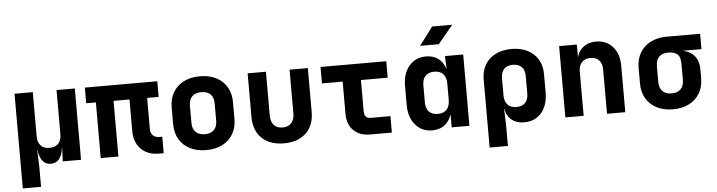

<svg xmlns="http://www.w3.org/2000/svg" viewBox="-53 -1040 5507 1475"><g transform="rotate(-5 2700.0 -302.5)"><path d="M70.1 180V-550H211V-208.5Q211 -162.6 235.1 -137.4Q259.1 -112.2 302.2 -112.2Q345.5 -112.2 369.8 -137.4Q394.1 -162.6 394.1 -208.5V-550H535V0H394.4L398.6 -105H365.9L398.3 -137.9Q398.3 -69.1 373.6 -29.5Q348.9 10 302.1 10Q255.5 10 231.1 -29.5Q206.8 -69.1 206.8 -137.9L239.2 -105H206.5L211 28.5V180Z M1136.8 5Q1049 5 997.5 -46.8Q946.1 -98.6 946.1 -187V-429.2H823.2V0H686.9V-429.2H612.3V-550H1171V-429.2H1082.2V-190.6Q1082.2 -158.7 1099.9 -140.5Q1117.7 -122.3 1148 -122.3H1172V5Z M1500 9.7Q1428.1 9.7 1374.9 -17.6Q1321.7 -44.8 1292.7 -94.3Q1263.6 -143.8 1263.6 -210.3V-339.7Q1263.6 -406.3 1292.7 -455.7Q1321.7 -505.2 1374.9 -532.4Q1428.1 -559.7 1500 -559.7Q1572.9 -559.7 1625.6 -532.4Q1678.3 -505.2 1707.3 -455.7Q1736.4 -406.3 1736.4 -339.7V-210.3Q1736.4 -143.8 1707.3 -94.3Q1678.3 -44.8 1625.5 -17.6Q1572.8 9.7 1500 9.7ZM1500 -112.8Q1546.3 -112.8 1570.8 -137.7Q1595.4 -162.6 1595.4 -208.8V-341.2Q1595.4 -388.2 1570.8 -412.7Q1546.3 -437.2 1500 -437.2Q1454.7 -437.2 1429.7 -412.7Q1404.6 -388.2 1404.6 -341.2V-208.8Q1404.6 -162.6 1429.7 -137.7Q1454.7 -112.8 1500 -112.8Z M2099.8 10Q1991.3 10 1929.6 -49.5Q1867.9 -108.9 1867.9 -211.9V-550H2008.9V-212.7Q2008.9 -164.6 2032.4 -138.5Q2055.9 -112.3 2099.8 -112.3Q2143.1 -112.3 2167.1 -138.5Q2191.1 -164.6 2191.1 -212.7V-550H2332.1V-211.9Q2332.1 -108.1 2269.8 -49Q2207.6 10 2099.8 10Z M2765 0Q2683.4 0 2636.5 -46.7Q2589.5 -93.4 2589.5 -174.7V-423H2430V-550H2937V-423H2730.5V-179Q2730.5 -156.1 2742.7 -141.5Q2755 -127 2777.7 -127H2932V0Z M3242.5 10Q3163.1 10 3113.4 -48Q3063.8 -105.9 3063.8 -203.3V-346.5Q3063.8 -444.1 3113.3 -502Q3162.9 -560 3242.5 -560Q3318.2 -560 3360.9 -509.4Q3403.6 -458.8 3403.6 -369.6L3360.9 -453.5H3393.7L3389.1 -550H3530.1V0H3393.4V-96.5H3360.9L3403.6 -180.4Q3403.6 -91 3360.9 -40.5Q3318.2 10 3242.5 10ZM3296.3 -112.2Q3341.3 -112.2 3365.2 -138.2Q3389.1 -164.3 3389.1 -212.7V-337.3Q3389.1 -385.7 3365.2 -411.8Q3341.3 -437.8 3296.3 -437.8Q3252.9 -437.8 3228.8 -413.2Q3204.7 -388.5 3204.7 -341.5V-208.5Q3204.7 -162.3 3228.8 -137.2Q3252.9 -112.2 3296.3 -112.2ZM3206 -645 3311.1 -785H3466.3L3350.2 -645Z M3670.2 180V-346.7Q3670.2 -411.4 3699.1 -459.5Q3728 -507.6 3780.5 -533.8Q3833.1 -560 3903 -560Q3973.1 -560 4025.5 -533.8Q4077.8 -507.6 4106.7 -459.6Q4135.5 -411.5 4135.5 -346.7V-203.5Q4135.5 -138.8 4113.1 -90.7Q4090.8 -42.5 4050 -16.3Q4009.2 10 3953.2 10Q3885.4 10 3846.2 -29.1Q3806.9 -68.2 3806.9 -137.9L3839.4 -105H3806.6L3811.2 28.5V180ZM3902.8 -112.2Q3947.1 -112.2 3970.8 -137.2Q3994.5 -162.3 3994.5 -208.5V-341.5Q3994.5 -388.5 3970.8 -413.2Q3947.1 -437.8 3902.8 -437.8Q3858.6 -437.8 3834.9 -413.2Q3811.2 -388.5 3811.2 -341.5V-208.5Q3811.2 -162.6 3835.5 -137.4Q3859.7 -112.2 3902.8 -112.2Z M4269.9 0V-550H4406.6V-445H4446.9L4402.4 -412.1Q4403.2 -478.8 4445.2 -519.4Q4487.2 -560 4554.5 -560Q4634.9 -560 4683.5 -504.8Q4732.1 -449.5 4732.1 -357.3V0H4591.1V-342.1Q4591.1 -388.1 4567.3 -413.1Q4543.4 -438.1 4501.3 -438.1Q4458.9 -438.1 4434.9 -412.9Q4410.9 -387.7 4410.9 -341.5V0Z M5099.5 10Q5027.9 10 4974.9 -17.3Q4921.9 -44.7 4892.8 -93.8Q4863.8 -142.9 4863.8 -208.5V-331.5Q4863.8 -397.1 4892.8 -446.3Q4921.9 -495.5 4974.9 -522.7Q5027.9 -550 5099.5 -550H5357.3V-431.5H5219.7V-395.1L5177.5 -432.9Q5250.6 -432.9 5293 -391.7Q5335.3 -350.4 5335.3 -280.5V-208.5Q5335.3 -142.9 5306.3 -93.8Q5277.2 -44.7 5224.6 -17.3Q5172 10 5099.5 10ZM5099.5 -112.5Q5145.5 -112.5 5169.9 -137.7Q5194.4 -162.9 5194.4 -208.5V-331.5Q5194.4 -386.4 5169.9 -407Q5145.5 -427.5 5099.5 -427.5Q5054.4 -427.5 5029.6 -402.7Q5004.7 -377.9 5004.7 -331.5V-208.5Q5004.7 -162.9 5029.6 -137.7Q5054.4 -112.5 5099.5 -112.5Z"/></g></svg>

Font: JetBrains Mono
Style: Regular
Weight: 400
Monospace: yes
Designer: Philipp Nurullin, Konstantin Bulenkov
Foundry: JetBrains
Version: Version 2.305